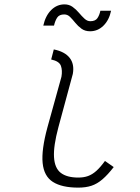

<svg xmlns="http://www.w3.org/2000/svg" viewBox="-20 -844 640 878"><path d="M338 14Q263 14 222 -12Q181 -38 175 -98.5Q169 -159 197 -262L261 -493Q266 -522 258.5 -543Q251 -564 214 -572L226 -618Q276 -608 298.5 -579.5Q321 -551 313 -506L247 -262Q224 -176 227 -125.5Q230 -75 258 -53.5Q286 -32 338 -32Q363 -32 382.5 -39Q402 -46 420.5 -62.5Q439 -79 460 -108L500 -80Q473 -45 448.5 -24Q424 -3 398 5.5Q372 14 338 14ZM392 -701Q369 -701 353 -712.5Q337 -724 324.5 -739.5Q312 -755 300.5 -766.5Q289 -778 274 -778Q251 -778 241.5 -763.5Q232 -749 227 -727H178Q188 -772 214 -798Q240 -824 275 -824Q296 -824 312 -812.5Q328 -801 341 -785.5Q354 -770 366.5 -758.5Q379 -747 393 -747Q416 -747 425.5 -761Q435 -775 439 -795H488Q479 -752 453 -726.5Q427 -701 392 -701Z"/></svg>

Font: Victor Mono Thin
Style: Italic
Weight: 100
Italic angle: -12°
Monospace: yes
Designer: Rune Bjørnerås
Version: Version 1.561;gftools[0.9.30]